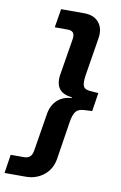

<svg xmlns="http://www.w3.org/2000/svg" viewBox="-145 -759 628 993"><g transform="rotate(10 169.5 -262.5)"><path d="M-48 180 -33 82H36Q57 82 68 72Q79 62 83 39L115 -158Q119 -185 132 -207.5Q145 -230 168 -244.5Q191 -259 226 -262L227 -266Q193 -269 174 -283Q155 -297 149 -319Q143 -341 147 -368L179 -564Q182 -587 173.5 -597Q165 -607 144 -607H77L93 -705H215Q248 -705 271 -691.5Q294 -678 305 -651.5Q316 -625 309 -586L277 -388Q271 -347 279.5 -331Q288 -315 320 -314L358 -311L343 -214L303 -212Q271 -211 257.5 -194Q244 -177 238 -137L207 61Q198 116 158 148Q118 180 63 180Z"/></g></svg>

Font: Nunito Sans 7pt SemiCondensed
Style: Bold Italic
Weight: 700
Width: 4
Italic angle: -9°
Designer: Vernon Adams
Foundry: Vernon Adams
Version: Version 3.101;gftools[0.9.27]